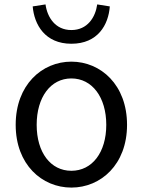

<svg xmlns="http://www.w3.org/2000/svg" viewBox="-20 -836 646 869"><path d="M303 13C436 13 555 -91 555 -271C555 -452 436 -557 303 -557C170 -557 51 -452 51 -271C51 -91 170 13 303 13ZM303 -63C209 -63 146 -146 146 -271C146 -396 209 -481 303 -481C397 -481 461 -396 461 -271C461 -146 397 -63 303 -63ZM303 -638C423 -638 471 -724 477 -807L420 -816C412 -758 376 -700 303 -700C230 -700 194 -758 186 -816L128 -807C135 -724 184 -638 303 -638Z"/></svg>

Font: Source Han Sans CN Regular
Style: Regular
Weight: 400
Designer: Ryoko NISHIZUKA (kana & ideographs); Paul D. Hunt (Latin, Greek & Cyrillic); Wenlong ZHANG (bopomofo); Sandoll Communica
Foundry: Adobe Systems Incorporated
Version: Version 1.004;PS 1.004;hotconv 1.0.82;makeotf.lib2.5.63406